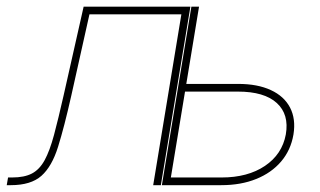

<svg xmlns="http://www.w3.org/2000/svg" viewBox="-47 -542 937 562"><path d="M-27.3 0 -23.4 -22.5H-11.7Q24.4 -22.5 46.6 -34.2Q68.8 -45.9 83.7 -73.2Q98.6 -100.6 111.1 -147Q123.5 -193.4 139.2 -262.7L197.8 -522.5H510.3L423.8 0H401.4L483.9 -500H214.8L161.6 -261.7Q141.1 -170.4 123 -112.5Q105 -54.7 74.2 -27.3Q43.5 0 -15.6 0ZM488.3 -296.4H649.9Q707 -296.4 745.8 -278.3Q784.7 -260.3 802 -227.1Q819.3 -193.8 812 -148.4Q804.2 -102.5 775.9 -69.3Q747.6 -36.1 702.9 -18.1Q658.2 0 600.6 0H426.8L513.2 -522.5H535.6L453.1 -22.5H601.6Q678.2 -22.5 728.5 -56.4Q778.8 -90.3 789.6 -148.4Q799.8 -207 763.2 -240.5Q726.6 -273.9 649.4 -273.9H484.9Z"/></svg>

Font: Inter 28pt Thin
Style: Italic
Weight: 250
Italic angle: -9.3988°
Designer: Rasmus Andersson
Foundry: rsms
Version: Version 4.001;git-66647c0bb